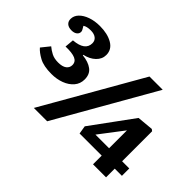

<svg xmlns="http://www.w3.org/2000/svg" viewBox="-128 -1025 1344 1344"><g transform="rotate(45 544.0 -352.5)"><path d="M295 14 712 -714H843L427 14ZM867 0V-86H648L638 -147L863 -455L983 -466L996 -456V-159H1067V-86H996V0ZM732 -159H867V-336ZM214 -241Q136 -241 92 -265Q48 -289 26 -315L76 -377Q97 -359 124 -345Q151 -331 190 -331Q232 -331 253 -347Q274 -363 274 -389Q274 -422 243 -435.5Q212 -449 148 -447L154 -514Q265 -523 265 -596Q265 -622 246 -637Q227 -652 194 -652Q173 -652 158.5 -648.5Q144 -645 134 -638Q141 -625 147 -615.5Q153 -606 153 -597Q153 -579 138 -567.5Q123 -556 98 -556Q68 -556 52 -570Q36 -584 36 -608Q36 -640 60 -665Q84 -690 125 -704.5Q166 -719 217 -719Q293 -719 342.5 -690Q392 -661 392 -607Q392 -566 360 -535.5Q328 -505 277 -494V-489Q336 -483 371 -457Q406 -431 406 -379Q406 -336 379.5 -305Q353 -274 309.5 -257.5Q266 -241 214 -241Z"/></g></svg>

Font: Literata 7pt
Style: Bold
Weight: 700
Designer: Latin by Veronika Burian and Jose Scaglione. Greek by Irene Vlachou. Cyrillic by Vera Evstafieva.
Foundry: TypeTogether
Version: Version 3.002